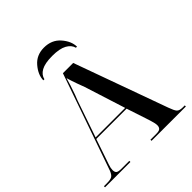

<svg xmlns="http://www.w3.org/2000/svg" viewBox="-242 -1079 1241 1241"><g transform="rotate(-45 378.5 -459.0)"><path d="M2 0H234V-10H162Q133 -10 124 -18Q115 -26 115 -45Q115 -62 123.5 -86.5Q132 -111 137 -126L183 -261H460L504 -128Q507 -118 516 -90Q525 -62 525 -44Q525 -29 516.5 -19.5Q508 -10 480 -10H427V0H741V-10H723Q692 -10 680.5 -23Q669 -36 655 -76L425 -714H331L100 -53Q90 -28 77 -19Q64 -10 27 -10H2ZM187 -271 274 -524Q278 -532 288.5 -561Q299 -590 309.5 -622.5Q320 -655 325 -675Q334 -644 348.5 -603.5Q363 -563 368 -551L457 -271ZM209 -771H219Q226 -804 260 -823Q294 -842 361 -842Q428 -842 463.5 -822.5Q499 -803 507 -771H517Q516 -822 474 -870Q432 -918 361 -918Q293 -918 251.5 -869.5Q210 -821 209 -771Z"/></g></svg>

Font: Noto Serif Display Semi
Style: Regular
Weight: 600
Designer: Monotype Design Team
Foundry: Monotype Imaging Inc.
Version: Version 1.900